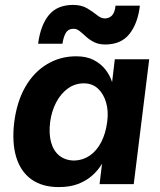

<svg xmlns="http://www.w3.org/2000/svg" viewBox="-20 -749 650 781"><path d="M219 12Q151 12 107 -20Q63 -52 45.5 -111.5Q28 -171 38 -253Q49 -337 83.5 -396.5Q118 -456 171.5 -488Q225 -520 290 -520Q332 -520 361 -505Q390 -490 408.5 -466.5Q427 -443 436 -415L447 -508H587L524 0H385L395 -83Q379 -56 354.5 -34.5Q330 -13 297 -0.5Q264 12 219 12ZM283 -96Q317 -97 345 -116Q373 -135 391.5 -170.5Q410 -206 416 -253Q422 -297 411.5 -332.5Q401 -368 378 -389Q355 -410 321 -410Q285 -410 256 -389Q227 -368 208.5 -332.5Q190 -297 184 -253Q178 -205 188 -169.5Q198 -134 222.5 -115Q247 -96 283 -96ZM280 -632Q258 -632 248 -615.5Q238 -599 234 -571H135Q145 -647 179 -688Q213 -729 277 -729Q311 -729 334 -715.5Q357 -702 374 -688Q391 -674 406 -674Q424 -674 435.5 -686Q447 -698 450 -726H549Q541 -655 507 -611.5Q473 -568 408 -568Q382 -568 363 -577.5Q344 -587 330 -600Q316 -613 304 -622.5Q292 -632 280 -632Z"/></svg>

Font: Inclusive Sans
Style: Italic
Weight: 400
Italic angle: -7°
Designer: Olivia King
Foundry: Olivia King
Version: Version 2.004